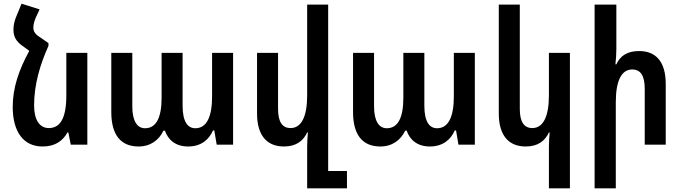

<svg xmlns="http://www.w3.org/2000/svg" viewBox="-20 -785 3697 1042"><path d="M243 -551 200 -581C170 -599 161 -615 161 -635C161 -651 166 -671 175 -691L195 -734L97 -765L69 -697C59 -673 53 -650 53 -624C53 -585 68 -560 102 -536L139 -509C82 -405 49 -308 49 -205C49 -69 108 10 211 10C278 10 320 -19 346 -66H351L364 0H454V-498H340V-267C340 -142 306 -90 245 -90C193 -90 165 -137 165 -213C165 -327 198 -436 243 -536Z M732 10C797 10 843 -25 867 -76H875C892 -26 933 10 1001 10C1073 10 1115 -29 1136 -77H1143L1156 0H1245V-498H1131V-262C1131 -152 1102 -89 1040 -89C998 -89 971 -125 971 -212V-498H857V-254C857 -145 827 -89 767 -89C725 -89 698 -127 698 -208V-498H584V-177C584 -51 637 10 732 10Z M1761 143V-760H1647V-267C1647 -151 1615 -90 1557 -90C1513 -90 1489 -122 1489 -194V-498H1375V-169C1375 -47 1431 10 1521 10C1586 10 1625 -19 1647 -66H1651C1649 -41 1647 -16 1647 8V237H1863V143Z M2044 10C2109 10 2155 -25 2179 -76H2187C2204 -26 2245 10 2313 10C2385 10 2427 -29 2448 -77H2455L2468 0H2557V-498H2443V-262C2443 -152 2414 -89 2352 -89C2310 -89 2283 -125 2283 -212V-498H2169V-254C2169 -145 2139 -89 2079 -89C2037 -89 2010 -127 2010 -208V-498H1896V-177C1896 -51 1949 10 2044 10Z M3073 237V-498H2959V-267C2959 -151 2927 -90 2869 -90C2825 -90 2801 -122 2801 -194V-760H2687V-169C2687 -47 2743 10 2833 10C2898 10 2937 -19 2959 -66H2963C2961 -41 2959 -16 2959 8V237Z M3325 -760H3207V237H3322V-231C3322 -347 3353 -408 3411 -408C3456 -408 3479 -375 3479 -303V0H3593V-329C3593 -452 3538 -508 3449 -508C3384 -508 3346 -482 3325 -436H3320C3323 -464 3325 -492 3325 -519Z"/></svg>

Font: Noto Sans Armenian Condensed SemiBold
Style: Regular
Weight: 600
Width: 3
Designer: Monotype Design Team
Foundry: Monotype Imaging Inc.
Version: Version 2.008